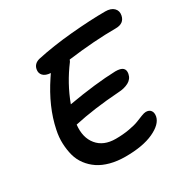

<svg xmlns="http://www.w3.org/2000/svg" viewBox="-161 -822 995 1011"><g transform="rotate(-30 336.5 -316.0)"><path d="M319.8 42Q270 42 228.8 31Q187.5 20 158.2 0.2Q128.9 -19.5 107.9 -47.4Q86.9 -75.2 77.6 -109.1Q68.4 -143.1 66.7 -182.4Q64.9 -221.7 74.2 -264.2Q99.6 -388.2 184.1 -515.1Q187.5 -521 198.2 -536.1Q167 -538.1 152.8 -553.2Q138.7 -568.4 143.1 -590.8Q148.9 -621.6 183.1 -630.9Q280.8 -652.3 399.4 -663.1Q518.1 -673.8 607.9 -673.8Q642.6 -673.8 659.9 -656.5Q677.2 -639.2 671.9 -612.8Q663.1 -568.8 611.8 -568.8Q481.9 -568.8 319.8 -547.9Q319.3 -545.9 314.9 -537.1Q245.6 -445.3 207 -340.8Q374.5 -370.1 496.1 -374Q529.3 -374 541.7 -362.3Q554.2 -350.6 549.8 -328.1Q544.4 -299.8 518.1 -285.6Q491.7 -271.5 454.1 -270Q302.7 -259.8 180.2 -232.9Q171.9 -157.2 210 -111.1Q248 -64.9 321.8 -64.9Q366.2 -64.9 404.3 -71.8Q442.4 -78.6 462.9 -86.9Q483.4 -95.2 501.2 -102.1Q519 -108.9 527.8 -108.9Q548.8 -108.9 558.3 -95.9Q567.9 -83 564 -61Q555.2 -18.1 490.2 12Q425.3 42 319.8 42Z"/></g></svg>

Font: Shantell Sans Bouncy
Style: Italic
Weight: 500
Italic angle: -11.31°
Designer: Stephen Nixon, Anya Danilova, Shantell Martin
Foundry: Arrow Type
Version: Version 1.006;[9816181b4]